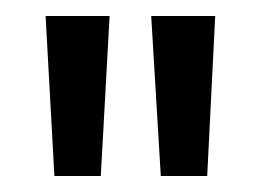

<svg xmlns="http://www.w3.org/2000/svg" viewBox="-20 -775 326 240"><path d="M181 -555 169 -755H249L239 -555ZM48 -555 37 -755H117L106 -555Z"/></svg>

Font: DM Sans 20pt
Style: Regular
Weight: 400
Version: Version 4.004;gftools[0.9.30]